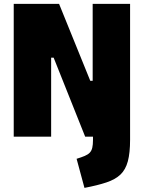

<svg xmlns="http://www.w3.org/2000/svg" viewBox="-20 -694 728 975"><path d="M408.9 260.1 369 112.4Q394.1 104.7 410.3 97.8Q426.6 90.9 435.8 81.3Q445 71.6 448.6 56.2Q452.2 40.9 452.2 16.5V-19.8H640.6V15.3Q640.6 82.4 629.2 125Q617.8 167.6 591.5 192.6Q565.2 217.5 520.3 232.4Q475.4 247.4 408.9 260.1ZM49.7 0V-674.5H279.9L438.4 -283.7H450.6V-674.5H640.6V0H412.5L252.4 -401.2H239.7V0Z"/></svg>

Font: Titillium Web SemiBold
Style: Regular
Weight: 600
Designer: Mohamed Gaber, Accademia di Belle Arti di Urbino
Foundry: Kief Type Foundry, Accademia di Belle Arti di Urbino
Version: Version 3.000; ttfautohint (v1.8.4)